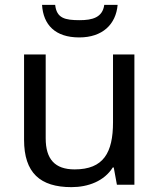

<svg xmlns="http://www.w3.org/2000/svg" viewBox="-20 -760 658 790"><path d="M464 -740H409C402 -688 360 -677 308 -677C247 -677 213 -685 207 -740H153C158 -658 207 -606 306 -606C402 -606 457 -660 464 -740ZM533 -536H445V-257C445 -132 406 -63 287 -63C206 -63 168 -105 168 -191V-536H79V-185C79 -49 145 10 274 10C343 10 409 -15 444 -71H448L461 0H533Z"/></svg>

Font: Noto Sans Runic
Style: Regular
Weight: 400
Designer: Monotype Design Team
Foundry: Monotype Imaging Inc.
Version: Version 2.002